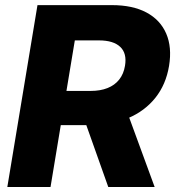

<svg xmlns="http://www.w3.org/2000/svg" viewBox="-20 -748 701 768"><path d="M9.3 0 129.9 -727.5H427.7Q510.7 -727.5 565.9 -698Q621.1 -668.5 644.8 -613.8Q668.5 -559.1 656.2 -484.4Q644 -410.2 601.6 -356.9Q559.1 -303.7 492.7 -275.6Q426.3 -247.6 341.8 -247.6H154.3L176.8 -384.3H342.8Q381.3 -384.3 410.2 -395.8Q439 -407.2 456.8 -429.7Q474.6 -452.1 480 -484.9Q488.3 -534.7 460.9 -560.5Q433.6 -586.4 376 -586.4H279.3L182.1 0ZM413.1 0 295.4 -331.5H477.1L598.6 0Z"/></svg>

Font: Inter 20pt ExtraBold
Style: Italic
Weight: 800
Italic angle: -9.3988°
Version: Version 4.001;git-66647c0bb